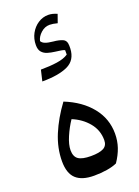

<svg xmlns="http://www.w3.org/2000/svg" viewBox="-185 -1083 845 1167"><g transform="rotate(-20 238.0 -500.0)"><path d="M213.4 6.8Q135.3 6.8 96.9 -28.6Q58.6 -64 58.6 -141.6Q58.6 -227.1 93.8 -311.8Q128.9 -396.5 190.9 -480.5Q298.3 -437.5 358.9 -362.3Q419.4 -287.1 419.4 -190.9Q419.4 -144 405.3 -102.3Q391.1 -60.5 362.3 -18.1Q335.9 -5.9 296.4 0.5Q256.8 6.8 213.4 6.8ZM200.7 -363.3Q172.4 -321.3 151.4 -272.2Q130.4 -223.1 130.4 -187.5Q130.4 -146 155 -128.9Q179.7 -111.8 235.8 -111.8Q291 -111.8 317.6 -126.2Q344.2 -140.6 344.2 -175.8Q344.2 -240.2 303.7 -289.1Q263.2 -337.9 200.7 -363.3ZM321.3 -939.9Q291.5 -947.8 271 -947.8Q239.7 -947.8 214.4 -925Q189 -902.3 183.1 -874.5Q189.9 -861.8 207.3 -855Q224.6 -848.1 258.3 -844.7Q293.5 -841.8 317.1 -831.5Q340.8 -821.3 340.8 -787.6V-769.5Q337.4 -694.8 277.6 -667Q217.8 -639.2 112.3 -639.2L128.9 -710Q187 -710 233.9 -716.8Q280.8 -723.6 307.6 -742.2V-771Q299.3 -774.9 284.9 -777.3Q270.5 -779.8 246.1 -782.7Q222.2 -785.6 200.2 -792.2Q178.2 -798.8 164.6 -814.5Q150.9 -830.1 150.9 -859.9Q150.9 -900.9 169.2 -934.3Q187.5 -967.8 217.8 -987.5Q248 -1007.3 283.7 -1007.3Q310.1 -1007.3 340.3 -993.7Z"/></g></svg>

Font: Pinar DS4-Medium
Style: Regular
Weight: 500
Designer: Amin Abedi
Version: Version 2.000